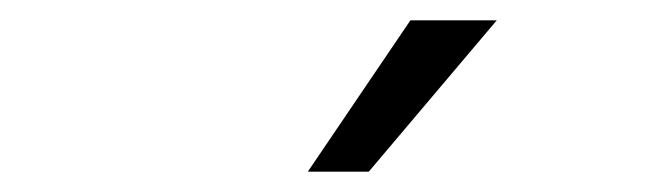

<svg xmlns="http://www.w3.org/2000/svg" viewBox="-20 -716 640 189"><path d="M283 -547 384 -696H469L343 -547Z"/></svg>

Font: Celebes
Style: Italic
Weight: 400
Italic angle: -10°
Designer: Anugrah Pasau
Foundry: Lafontype
Version: Version 1.000; ttfautohint (v1.8.4)